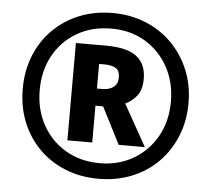

<svg xmlns="http://www.w3.org/2000/svg" viewBox="-52 -780 931 847"><g transform="rotate(5 413.5 -357.0)"><path d="M414 10Q334 10 267 -17Q200 -44 150.5 -93.5Q101 -143 74 -210Q47 -277 47 -357Q47 -437 74 -504Q101 -571 150.5 -620.5Q200 -670 267 -697Q334 -724 414 -724Q492 -724 559 -697Q626 -670 675.5 -620.5Q725 -571 753 -504Q781 -437 781 -357Q781 -277 753.5 -210Q726 -143 677 -93.5Q628 -44 560.5 -17Q493 10 414 10ZM414 -59Q497 -59 562.5 -97.5Q628 -136 665.5 -203Q703 -270 703 -357Q703 -442 666 -509.5Q629 -577 564 -616Q499 -655 414 -655Q328 -655 262 -616.5Q196 -578 159 -511Q122 -444 122 -357Q122 -272 159 -204.5Q196 -137 262 -98Q328 -59 414 -59ZM263 -147V-578H396Q491 -578 533 -544.5Q575 -511 575 -447Q575 -398 553.5 -371Q532 -344 503 -331L606 -147H490L407 -310H373V-147ZM395 -386Q428 -386 446.5 -400.5Q465 -415 465 -443Q465 -473 447 -484Q429 -495 395 -495H373V-386Z"/></g></svg>

Font: Noto Sans Georgian Bold
Style: Regular
Weight: 700
Designer: Monotype Design Team, Akaki Razmadze
Foundry: Google LLC
Version: Version 2.005; ttfautohint (v1.8.4.7-5d5b)